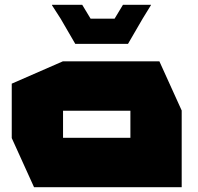

<svg xmlns="http://www.w3.org/2000/svg" viewBox="-20 -781 824 801"><path d="M122 0 29 -205V-432L242 -525H645L738 -320V0ZM458 -703 493 -761H610V-760L575 -703L514 -598H294L233 -703L197 -759V-761H323L358 -703ZM243 -319V-206H524V-319Z"/></svg>

Font: Foldit Thin ExtraBold
Style: Regular
Weight: 800
Version: Version 1.003